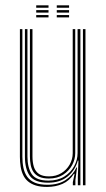

<svg xmlns="http://www.w3.org/2000/svg" viewBox="-20 -712 409 738"><path d="M160.8 6.5Q135.5 6.5 117.5 0.9Q99.5 -4.8 87.6 -14.9Q75.8 -25 69 -39.4Q62.2 -53.8 59.4 -71.4Q56.5 -89 56.5 -109.5V-600H66V-110Q66 -86 70.2 -66.2Q74.5 -46.5 85.1 -32Q95.8 -17.5 114.5 -9.6Q133.2 -1.8 162.5 -1.8Q204.5 -1.8 232.4 -20.2Q260.2 -38.8 273.8 -68.2H276.2L269.8 -19.8V0H260V-12L266.8 -44H264.2Q247 -17 220.2 -5.2Q193.5 6.5 160.8 6.5ZM298.8 0V-600H308.5V0ZM168 -25.8Q145.8 -25.8 131.5 -32.2Q117.2 -38.8 109.2 -50.2Q101.2 -61.8 98.1 -77.4Q95 -93 95 -111V-600H104.8V-111Q104.8 -88 110.2 -70.6Q115.8 -53.2 129.5 -43.6Q143.2 -34 168.5 -34Q195.2 -34 215.8 -46.5Q236.2 -59 247.9 -79.5Q259.5 -100 259.5 -123.2V-600H269.2V-123.5Q269.2 -99.8 257.2 -77.4Q245.2 -55 222.6 -40.4Q200 -25.8 168 -25.8ZM164.5 -9.8Q114 -9.8 94.9 -35.6Q75.8 -61.5 75.8 -110.2V-600H85.5V-110.5Q85.5 -67.5 102.1 -42.6Q118.8 -17.8 166.2 -17.8Q201.8 -17.8 226.8 -33.2Q251.8 -48.8 265 -73.1Q278.2 -97.5 278.2 -123.5V-600H289V0H279.2V-32L281.5 -94.8H279Q268.8 -56.8 239.2 -33.1Q209.8 -9.5 164.5 -9.8ZM198.2 -682.2V-691.5H245.5V-682.2ZM119.2 -645V-654.2H166.5V-645ZM119.2 -663.5V-673H166.5V-663.5ZM119.2 -682.2V-691.5H166.5V-682.2ZM198.2 -645V-654.2H245.5V-645ZM198.2 -663.5V-673H245.5V-663.5Z"/></svg>

Font: Big Shoulders Inline Text Thin ExtraLight
Style: Regular
Weight: 250
Version: Version 2.002